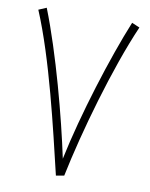

<svg xmlns="http://www.w3.org/2000/svg" viewBox="-79 -733 621 795"><g transform="rotate(10 232.0 -336.0)"><path d="M211 3 245 -3C284 -192 364 -475 445 -661L412 -675C348 -519 267 -263 227 -71C192 -237 124 -495 53 -675L20 -661C101 -469 166 -186 211 3Z"/></g></svg>

Font: Noto Sans Arabic UI Cn XLt
Style: Regular
Weight: 200
Width: 3
Designer: Monotype Design Team, Nadine Chahine and Nizar Qandah
Foundry: Monotype Imaging Inc.
Version: Version 2.010